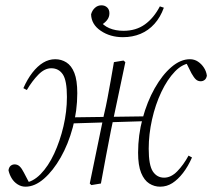

<svg xmlns="http://www.w3.org/2000/svg" viewBox="-20 -691 804 723"><path d="M76 12Q60 12 46 3Q32 -6 23.5 -20.5Q15 -35 12 -50Q14 -62 20.5 -67Q27 -72 35 -72Q46 -72 54 -64.5Q62 -57 70 -41L92 1L90 5L68 3L69 -2Q103 -5 132.5 -35Q162 -65 184 -112.5Q206 -160 219 -215.5Q232 -271 232 -326Q232 -388 216.5 -411Q201 -434 173 -434Q148 -434 124.5 -410Q101 -386 81 -352L68 -359Q83 -393 102 -417.5Q121 -442 142.5 -455Q164 -468 188 -468Q211 -468 230 -456Q249 -444 260 -416.5Q271 -389 271 -340Q271 -274 254 -211Q237 -148 208.5 -98Q180 -48 145.5 -18Q111 12 76 12ZM242 -226 244 -249 536 -253 535 -235ZM324 6 318 0 371 -257Q379 -290 385 -322.5Q391 -355 397 -388Q403 -421 409 -457L445 -463L452 -457L398 -201Q388 -151 379 -102.5Q370 -54 360 0ZM583 12Q561 12 542 0Q523 -12 511.5 -40Q500 -68 500 -116Q500 -182 517 -245Q534 -308 562.5 -358.5Q591 -409 625.5 -438.5Q660 -468 695 -468Q712 -468 725.5 -459Q739 -450 748 -436Q757 -422 759 -406Q757 -395 750.5 -390Q744 -385 736 -385Q725 -385 717.5 -392Q710 -399 701 -415L679 -459L684 -461L704 -457L702 -454Q668 -452 639 -422Q610 -392 587.5 -344.5Q565 -297 552.5 -241Q540 -185 540 -131Q540 -69 555.5 -45.5Q571 -22 598 -22Q624 -22 647.5 -46Q671 -70 690 -105L703 -98Q688 -64 669 -39.5Q650 -15 629 -1.5Q608 12 583 12ZM443 -551Q395 -551 359.5 -575Q324 -599 323 -637Q327 -652 337.5 -661.5Q348 -671 362 -671Q375 -671 383.5 -663Q392 -655 392 -641Q392 -626 382.5 -614.5Q373 -603 358 -595L354 -616Q368 -595 391.5 -585Q415 -575 445 -575Q492 -575 525.5 -599Q559 -623 582 -667L597 -662Q584 -626 561.5 -601Q539 -576 509 -563.5Q479 -551 443 -551Z"/></svg>

Font: Source Serif 4 48pt Light
Style: Italic
Weight: 300
Italic angle: -12°
Designer: Frank Grießhammer
Foundry: Adobe Systems Incorporated
Version: Version 4.004;hotconv 1.0.116;makeotfexe 2.5.65601